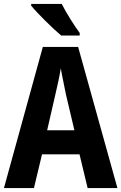

<svg xmlns="http://www.w3.org/2000/svg" viewBox="-20 -953 615 973"><path d="M293 -933H138V-924C168 -887 250 -806 290 -773H384V-786C359 -819 314 -890 293 -933ZM424 0H575L376 -715H197L0 0H152L193 -171H383ZM314 -475 357 -293H219L261 -476C270 -515 283 -571 288 -607C294 -570 306 -518 314 -475Z"/></svg>

Font: Noto Sans Armenian Condensed
Style: Bold
Weight: 700
Width: 3
Designer: Monotype Design Team
Foundry: Monotype Imaging Inc.
Version: Version 2.008